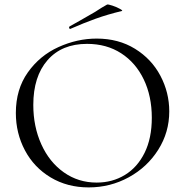

<svg xmlns="http://www.w3.org/2000/svg" viewBox="-20 -804 806 836"><path d="M49 -312Q49 -415 101 -488.5Q153 -562 234.5 -599Q316 -636 401 -636Q496 -636 568 -591.5Q640 -547 678.5 -474Q717 -401 717 -319Q717 -228 669 -152Q621 -76 540.5 -32Q460 12 366 12Q273 12 200.5 -31.5Q128 -75 88.5 -149.5Q49 -224 49 -312ZM641 -291Q641 -385 606 -458Q571 -531 507.5 -572Q444 -613 359 -613Q249 -613 187 -542Q125 -471 125 -347Q125 -253 160 -175.5Q195 -98 258 -53.5Q321 -9 401 -9Q469 -9 523.5 -42Q578 -75 609.5 -138.5Q641 -202 641 -291ZM286 -678Q282 -678 281 -682.5Q280 -687 283 -689Q316 -707 392 -751Q410 -763 423.5 -771Q437 -779 446 -784Q450 -786 469.5 -779.5Q489 -773 503 -765Q517 -757 510 -756Q448 -741 396.5 -722.5Q345 -704 288 -679Z"/></svg>

Font: Cormorant
Style: Regular
Weight: 400
Designer: Christian Thalmann (Catharsis Fonts)
Foundry: Catharsis Fonts
Version: Version 4.000